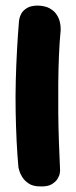

<svg xmlns="http://www.w3.org/2000/svg" viewBox="-20 -670 273 687"><path d="M124 -3Q98 -3 82.5 -13.5Q67 -24 59 -37.5Q51 -51 48.5 -61Q46 -71 46 -71Q42 -114 39.5 -165Q37 -216 36 -271Q35 -326 36.5 -382.5Q38 -439 41 -493Q44 -547 48 -595Q48 -595 49.5 -603.5Q51 -612 57 -622.5Q63 -633 77 -641.5Q91 -650 116 -650Q142 -649 158 -640Q174 -631 182.5 -618Q191 -605 194 -592Q197 -579 197 -570Q197 -561 197 -561Q193 -520 191 -472Q189 -424 188.5 -371.5Q188 -319 188.5 -265Q189 -211 191 -158.5Q193 -106 195 -60Q195 -60 194 -51Q193 -42 186.5 -31Q180 -20 165.5 -11Q151 -2 124 -3Z"/></svg>

Font: Sour Gummy Black
Style: Bold
Weight: 700
Version: Version 1.000